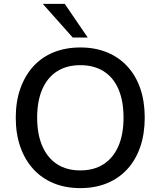

<svg xmlns="http://www.w3.org/2000/svg" viewBox="-20 -958 825 987"><path d="M393 9Q317 9 256 -16Q195 -41 151.5 -88.5Q108 -136 84.5 -203Q61 -270 61 -353Q61 -436 84.5 -502.5Q108 -569 151 -616.5Q194 -664 255.5 -689Q317 -714 393 -714Q469 -714 530 -689Q591 -664 634.5 -617Q678 -570 701 -503.5Q724 -437 724 -354Q724 -270 701 -203Q678 -136 634.5 -88.5Q591 -41 530 -16Q469 9 393 9ZM393 -82Q463 -82 512.5 -114Q562 -146 588.5 -206.5Q615 -267 615 -353Q615 -439 589 -499.5Q563 -560 513 -591.5Q463 -623 393 -623Q323 -623 273.5 -591.5Q224 -560 197.5 -499.5Q171 -439 171 -353Q171 -268 197.5 -207Q224 -146 273.5 -114Q323 -82 393 -82ZM354 -765 200 -938H313L431 -765Z"/></svg>

Font: Nunito Sans 11pt SemiBold
Style: Regular
Weight: 600
Version: Version 3.101;gftools[0.9.27]